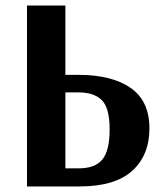

<svg xmlns="http://www.w3.org/2000/svg" viewBox="-20 -670 593 690"><path d="M77 0V-650H215V-401H262Q382 -401 449.5 -354Q517 -307 517 -209Q517 -112 455 -56Q393 0 266 0ZM215 -65H263Q322 -65 348 -97Q374 -129 374 -205Q374 -282 346 -310Q318 -338 262 -338H215Z"/></svg>

Font: Arsenal SC
Style: Bold
Weight: 700
Designer: Andrij Shevchenko
Foundry: Stairsfor
Version: Version 2.001; ttfautohint (v1.8.4.7-5d5b)